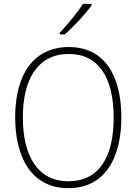

<svg xmlns="http://www.w3.org/2000/svg" viewBox="-20 -1021 711 1000"><path d="M457 -993V-1001H412C383 -955 333 -895 291 -850V-842H317C364 -882 425 -948 457 -993ZM612 -409C612 -632 521 -776 339 -776C157 -776 59 -636 59 -410C59 -203 143 -41 336 -41C528 -41 612 -200 612 -409ZM99 -410C99 -609 177 -740 339 -740C491 -740 572 -620 572 -409C572 -204 497 -77 336 -77C177 -77 99 -208 99 -410Z"/></svg>

Font: Noto Sans Tamil UI SemiCondensed ExtraLight
Style: Regular
Weight: 200
Width: 4
Designer: Jelle Bosma - Monotype Design Team
Foundry: Monotype Imaging Inc.
Version: Version 2.004